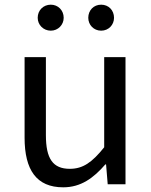

<svg xmlns="http://www.w3.org/2000/svg" viewBox="-20 -787 647 820"><path d="M250 13C325 13 379 -26 430 -85H433L440 0H516V-543H425V-158C373 -93 334 -66 278 -66C206 -66 176 -109 176 -210V-543H85V-199C85 -61 136 13 250 13ZM197 -656C228 -656 252 -681 252 -711C252 -743 228 -767 197 -767C165 -767 141 -743 141 -711C141 -681 165 -656 197 -656ZM412 -656C444 -656 467 -681 467 -711C467 -743 444 -767 412 -767C380 -767 357 -743 357 -711C357 -681 380 -656 412 -656Z"/></svg>

Font: Noto Sans CJK TC Regular
Style: Regular
Weight: 400
Designer: Ryoko NISHIZUKA (kana & ideographs); Paul D. Hunt (Latin, Greek & Cyrillic); Wenlong ZHANG (bopomofo); Sandoll Communica
Foundry: Adobe Systems Incorporated
Version: Version 1.001;PS 1.001;hotconv 1.0.78;makeotf.lib2.5.61930